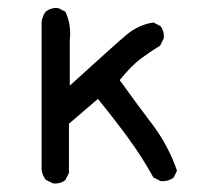

<svg xmlns="http://www.w3.org/2000/svg" viewBox="-20 -462 540 473"><path d="M115.2 -9.8Q130.9 -9.8 141.1 -18.6L149.9 -36.1V-157.2L221.2 -218.3Q264.2 -165.5 297.4 -119.9Q330.6 -74.2 357.9 -24.9L375 -16.1Q377.4 -15.6 379.9 -15.6Q395.5 -15.6 407.7 -24.4L416 -41.5Q395 -103 355.5 -155.3Q315.9 -207.5 274.9 -264.6Q302.7 -299.3 326.2 -316.9Q349.6 -334.5 374.5 -349.6L383.3 -367.2Q383.8 -369.6 383.8 -372.1Q383.8 -387.7 375 -397.9L357.9 -406.7Q320.8 -400.9 291.3 -376Q261.7 -351.1 151.9 -251V-362.3V-362.8Q152.8 -370.6 152.8 -379.9Q152.8 -408.2 141.1 -433.1L124 -441.9Q121.1 -442.4 116.7 -442.4Q112.3 -442.4 105.7 -440.4Q99.1 -438.5 92.8 -433.6Q84.5 -422.9 82.5 -408.7V-43.5Q84.5 -29.3 92.8 -19L110.4 -10.3Q112.8 -9.8 115.2 -9.8Z"/></svg>

Font: Bakudai
Style: Light
Weight: 300
Version: Version 1.48